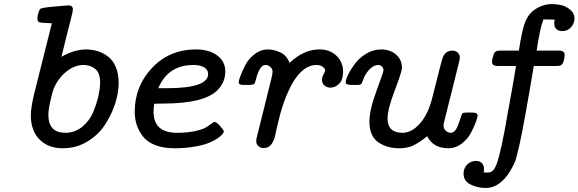

<svg xmlns="http://www.w3.org/2000/svg" viewBox="-20 -720 2832 940"><path d="M130.9 -155.8Q130.9 -192.9 147.9 -263.2L233.9 -606Q222.7 -606.9 209.2 -607.4Q195.8 -607.9 189 -608.4Q182.1 -608.9 175 -610.4Q168 -611.8 165.5 -616.5Q163.1 -621.1 163.1 -628.9Q163.1 -641.1 167.5 -656Q171.9 -670.9 176.8 -675.8Q182.6 -682.6 248 -688Q281.2 -690.9 304.2 -692.9Q306.2 -692.9 309.1 -693.4Q312 -693.8 314 -693.8Q336.9 -693.8 336.9 -673.8Q336.9 -666 328.4 -632.6Q319.8 -599.1 305.4 -541.5Q291 -483.9 280.8 -441.9Q344.7 -478 401.9 -478Q428.7 -478 454.8 -470.5Q481 -462.9 505.9 -445.6Q530.8 -428.2 545.9 -394.5Q561 -360.8 561 -314.9Q561 -265.1 543 -210.4Q524.9 -155.8 492.4 -106.9Q460 -58.1 406 -26.1Q352.1 5.9 287.1 5.9Q216.3 5.9 173.6 -36.9Q130.9 -79.6 130.9 -155.8ZM216.8 -157.2Q216.8 -70.3 299.8 -69.8Q346.7 -69.8 382.8 -99.4Q418.9 -128.9 436.5 -171.9Q454.1 -214.8 462.2 -252Q470.2 -289.1 470.2 -315.9Q470.2 -362.8 446.5 -382.3Q422.9 -401.9 389.2 -401.9Q345.2 -401.9 304.7 -369.4Q264.2 -336.9 242.2 -284.2Q236.3 -269 226.6 -225.6Q216.8 -182.1 216.8 -157.2Z M639.6 -172.9Q639.6 -297.9 724.6 -387.9Q809.6 -478 939.9 -478Q1003.9 -478 1043.5 -448.5Q1083 -418.9 1083 -370.1Q1083 -319.3 1046.9 -280.8Q982.9 -212.9 775.9 -212.9H767.6Q761.7 -212.9 750.7 -212.4Q739.7 -211.9 734.9 -211.9Q731.9 -191.9 731.9 -171.9Q731.9 -69.8 847.7 -69.8Q898.4 -69.8 936 -78.4Q973.6 -86.9 988.8 -96.4Q1003.9 -106 1014.9 -114.5Q1025.9 -123 1030.8 -123Q1039.6 -123 1057.6 -103Q1075.7 -83 1075.7 -76.2Q1075.7 -71.3 1067.6 -61.5Q1059.6 -51.8 1040.8 -39.8Q1022 -27.8 995.4 -17.8Q968.8 -7.8 925.8 -1Q882.8 5.9 834 5.9Q778.8 5.9 738.8 -10Q698.7 -25.9 678.2 -54Q657.7 -82 648.7 -110.8Q639.6 -139.6 639.6 -172.9ZM754.9 -288.1H795.9Q999 -288.1 999 -357.9Q999 -377.9 980 -389.9Q960.9 -401.9 927.7 -401.9Q802.7 -401.9 754.9 -288.1Z M1148.4 -317.9Q1148.4 -324.7 1157 -347.9Q1165.5 -371.1 1181.2 -401.6Q1196.8 -432.1 1226.6 -455.1Q1256.3 -478 1292.5 -478Q1320.3 -478 1352.1 -463.6Q1383.8 -449.2 1397.5 -412.1Q1467.3 -478 1543.5 -478Q1595.2 -478 1627.4 -447Q1659.7 -416 1659.7 -369.1Q1659.7 -328.1 1640.1 -309.6Q1620.6 -291 1597.7 -291Q1580.6 -291 1568.6 -301.5Q1556.6 -312 1556.6 -329.1Q1556.6 -342.3 1564.2 -356.2Q1571.8 -370.1 1571.8 -375Q1571.8 -383.8 1560.3 -392.8Q1548.8 -401.9 1529.8 -401.9Q1442.9 -401.9 1380.4 -247.1Q1361.3 -199.2 1347.4 -144Q1333.5 -88.9 1328.1 -61Q1322.8 -33.2 1309.1 -14.2Q1295.4 4.9 1270.5 4.9Q1255.4 4.9 1244.9 -4.6Q1234.4 -14.2 1234.4 -28.8Q1234.4 -37.6 1238.8 -54.2L1306.6 -327.1Q1314.5 -356.9 1314.5 -368.2Q1314.5 -383.3 1303.5 -392.6Q1292.5 -401.9 1280.8 -401.9Q1263.7 -401.9 1252.7 -382.8Q1241.7 -363.8 1235.1 -338.9Q1228.5 -314 1226.6 -311Q1221.7 -304.2 1196.8 -304.2H1172.4Q1148.4 -303.7 1148.4 -317.9Z M1672.4 -316.9Q1672.4 -329.1 1684.3 -354Q1696.3 -378.9 1717.3 -407.5Q1738.3 -436 1772.9 -457Q1807.6 -478 1846.7 -478Q1889.6 -478 1918.7 -453.1Q1947.8 -428.2 1947.8 -388.2Q1947.8 -369.1 1912.6 -277.1Q1877.4 -185.1 1877.4 -140.1Q1877.4 -70.3 1949.7 -69.8Q1995.6 -69.8 2035.6 -115Q2075.7 -160.2 2095.7 -238.8Q2143.6 -430.7 2148.4 -440.9Q2162.6 -471.7 2194.3 -472.2Q2210.4 -472.2 2220.9 -462.6Q2231.4 -453.1 2231.4 -437Q2231.4 -432.1 2226.6 -412.1L2155.3 -127Q2151.4 -112.8 2151.4 -105Q2151.4 -89.8 2162.4 -79.8Q2173.3 -69.8 2187.5 -69.8Q2210.4 -69.8 2226.1 -116.9Q2241.7 -164.1 2243.7 -165Q2248.5 -168.9 2263.7 -168.9H2294.4Q2318.4 -168.9 2318.4 -153.8Q2318.4 -147 2310.1 -123.5Q2301.8 -100.1 2285.6 -69.6Q2269.5 -39.1 2240 -16.6Q2210.4 5.9 2175.3 5.9Q2101.1 5.9 2071.3 -53.2Q2036.1 -24.4 2006.3 -9.3Q1976.6 5.9 1934.6 5.9Q1873.5 5.9 1831.1 -24.2Q1788.6 -54.2 1788.6 -125Q1788.6 -181.2 1823 -274.7Q1857.4 -368.2 1857.4 -375Q1857.4 -387.2 1849.9 -394.5Q1842.3 -401.9 1831.5 -401.9Q1809.6 -401.9 1788.1 -379.4Q1766.6 -356.9 1755.4 -323.2Q1751.5 -310.1 1746.6 -307.1Q1741.7 -304.2 1729.5 -304.2H1702.6Q1701.7 -304.2 1700.7 -304.2Q1672.4 -304.2 1672.4 -316.9Z M2249.5 129.9Q2249.5 104 2267.1 85.9Q2284.7 67.9 2309.6 67.9Q2328.6 67.9 2339.1 78.4Q2349.6 88.9 2349.6 106.9Q2349.6 118.2 2347.7 124Q2350.6 124 2356 124.5Q2361.3 125 2364.3 125H2366.7Q2385.7 125 2397.7 110.1Q2409.7 95.2 2422.6 47.1Q2435.5 -1 2449.5 -75.4Q2463.4 -149.9 2487.3 -285.2Q2492.2 -312 2494.6 -326.2L2506.3 -397H2416.5Q2388.7 -397 2388.7 -418Q2388.7 -426.8 2392.6 -439Q2395.5 -452.1 2397.5 -457Q2399.4 -461.9 2406.5 -467Q2413.6 -472.2 2425.3 -472.2H2520.5V-473.1Q2536.6 -579.1 2553 -616.9Q2569.3 -654.8 2603.5 -676.8Q2640.6 -699.7 2678.7 -700.2Q2704.6 -700.2 2728 -694.6Q2751.5 -689 2772 -672.4Q2792.5 -655.8 2792.5 -629.9Q2792.5 -606 2775.9 -586.9Q2759.3 -567.9 2733.4 -567.9Q2693.4 -567.9 2693.4 -606.9Q2693.4 -611.8 2695.3 -624L2640.6 -625Q2623.5 -582 2607.4 -472.2H2717.3Q2744.1 -472.2 2744.6 -451.2Q2741.7 -408.2 2724.6 -399.9Q2719.7 -397 2706.5 -397H2593.3Q2544.4 -104 2522.5 -7.8Q2512.7 34.2 2506.1 57.6Q2499.5 81.1 2477.5 117.9Q2455.6 154.8 2424.3 178.2Q2393.6 200.2 2360.4 200.2H2358.4Q2317.4 200.2 2283.4 183.1Q2249.5 166 2249.5 129.9Z"/></svg>

Font: CMU Concrete
Style: BoldItalic
Weight: 700
Italic angle: -14.04°
Version: Version 0.7.0